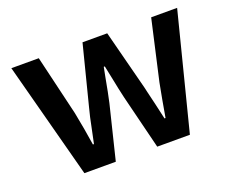

<svg xmlns="http://www.w3.org/2000/svg" viewBox="-95 -709 1036 862"><g transform="rotate(-20 423.0 -277.5)"><path d="M27 -555H158L226 -268L241 -188Q250 -130 254 -108H259Q271 -162 276 -189Q283 -226 294 -268L367 -555H485L559 -268L564 -246Q569 -225 579 -183Q589 -141 596 -108H601Q615 -191 630 -268L695 -555H819L678 0H522L458 -258Q446 -310 441 -337L424 -419H419L410 -373Q397 -301 387 -257L324 0H174Z"/></g></svg>

Font: Merged Yaku Han JP SemiBold
Style: Regular
Weight: 600
Designer: Ryoko NISHIZUKA 西塚涼子 (kana, bopomofo & ideographs); Paul D. Hunt (Latin, Greek & Cyrillic); Sandoll Communications 산돌커뮤니
Foundry: Adobe
Version: Version 2.004